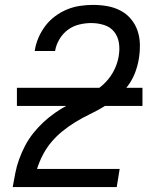

<svg xmlns="http://www.w3.org/2000/svg" viewBox="-20 -763 640 783"><path d="M32 0V-1Q37 -29 42.5 -57.5Q48 -86 58 -113.5Q68 -141 82 -168Q96 -195 115 -219Q134 -243 156.5 -264Q179 -285 204 -302.5Q229 -320 255.5 -334Q282 -348 309.5 -361.5Q337 -375 363.5 -390.5Q390 -406 411 -428Q432 -450 445.5 -477Q459 -504 464 -533V-534Q469 -561 465 -587.5Q461 -614 445.5 -633.5Q430 -653 404.5 -661Q379 -669 352 -669Q328 -669 303 -663Q278 -657 257.5 -642Q237 -627 223 -604Q209 -581 205 -557V-555H122V-558Q126 -584 137 -609.5Q148 -635 165 -657.5Q182 -680 205 -697Q228 -714 253.5 -724.5Q279 -735 306 -739Q333 -743 359 -743Q389 -743 417.5 -738Q446 -733 471 -720Q496 -707 514 -685.5Q532 -664 541 -637.5Q550 -611 550.5 -581.5Q551 -552 546 -522Q541 -492 529.5 -463Q518 -434 498 -408.5Q478 -383 452.5 -362.5Q427 -342 400 -326Q373 -310 344 -296Q315 -282 288 -265.5Q261 -249 235.5 -228.5Q210 -208 189.5 -183.5Q169 -159 154.5 -131Q140 -103 131 -74H468L456 0ZM561 -331H49V-405H561Z"/></svg>

Font: Iosevka Extended Oblique
Style: Regular
Weight: 400
Width: 7
Italic angle: -9°
Monospace: yes
Designer: Belleve Invis
Foundry: Belleve Invis
Version: Version 32.0.1; ttfautohint (v1.8.4)